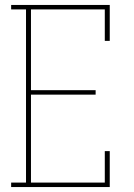

<svg xmlns="http://www.w3.org/2000/svg" viewBox="-20 -755 540 775"><path d="M25 0V-18H85V-717H25V-735H423V-590H403V-717H105V-391H366V-373H105V-18H403V-145H423V0Z"/></svg>

Font: Iosevka Slab Thin
Style: Regular
Weight: 100
Monospace: yes
Designer: Belleve Invis
Foundry: Belleve Invis
Version: Version 11.1.0; ttfautohint (v1.8.3)